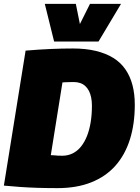

<svg xmlns="http://www.w3.org/2000/svg" viewBox="-21 -960 720 990"><path d="M276 10Q220 10 172.5 8.5Q125 7 82.5 4Q40 1 -1 -3L111 -699Q182 -705 241 -707.5Q300 -710 355 -710Q421 -710 473 -697.5Q525 -685 563 -661.5Q601 -638 625.5 -602.5Q650 -567 662 -521.5Q674 -476 674 -420Q674 -321 649 -241.5Q624 -162 574.5 -106Q525 -50 450 -20Q375 10 276 10ZM300 -157Q329 -157 353.5 -169Q378 -181 396.5 -204Q415 -227 427.5 -258.5Q440 -290 446.5 -329.5Q453 -369 453 -415Q453 -438 449 -457.5Q445 -477 437.5 -491.5Q430 -506 418.5 -516.5Q407 -527 392 -532Q377 -537 358 -537Q345 -537 335 -536.5Q325 -536 316.5 -536Q308 -536 301 -535L241 -160Q252 -160 260 -159Q268 -158 277 -157.5Q286 -157 300 -157ZM603 -940 487 -746H258L210 -940H370L391 -836L443 -940Z"/></svg>

Font: Georama ExtraCondensed Thin Black
Style: Italic
Weight: 900
Italic angle: -9°
Version: Version 1.001